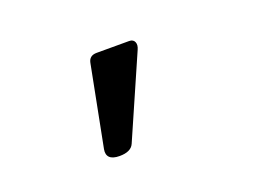

<svg xmlns="http://www.w3.org/2000/svg" viewBox="-57 -264 713 526"><g transform="rotate(-20 300.0 -0.5)"><path d="M253.9 -143.6Q232.4 -143.6 228.5 -124L182.6 111.3Q179.7 127 188.2 135.3Q196.8 143.6 216.8 143.6Q250 143.6 258.8 123.5L362.3 -112.8Q368.2 -125.5 364.3 -134.5Q360.4 -143.6 348.6 -143.6Z"/></g></svg>

Font: Courier Prime Code
Style: Regular
Weight: 400
Designer: Alan Dague-Greene
Foundry: Quote-Unquote Apps
Version: Version 3.18